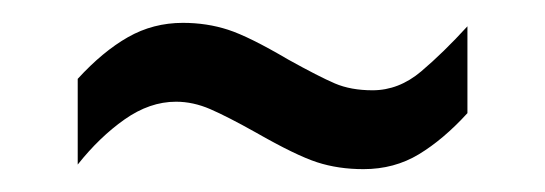

<svg xmlns="http://www.w3.org/2000/svg" viewBox="-20 -406 477 168"><path d="M48 -337Q70 -361 92 -373.5Q114 -386 140 -386Q161 -386 179.5 -380Q198 -374 232 -354Q259 -339 273 -333Q287 -327 306 -327Q329 -327 348.5 -343.5Q368 -360 389 -383V-307Q368 -284 346.5 -271Q325 -258 298 -258Q276 -258 257.5 -264Q239 -270 204 -290Q179 -304 164 -310.5Q149 -317 134 -317Q111 -317 89 -301.5Q67 -286 48 -262Z"/></svg>

Font: Noto Sans Bengali ExtraCondensed
Style: Regular
Weight: 400
Width: 2
Designer: Jelle Bosma - Monotype Design Team
Foundry: Monotype Imaging Inc.
Version: Version 2.003; ttfautohint (v1.8.4.7-5d5b)